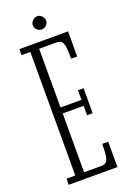

<svg xmlns="http://www.w3.org/2000/svg" viewBox="-156 -876 632 931"><g transform="rotate(-20 160.0 -410.0)"><path d="M29 0V-31.5H74.5V-669H29V-700H280.5V-570.5H249.5Q249.5 -611 246.2 -632.2Q243 -653.5 234.2 -661.2Q225.5 -669 206.5 -669H120V-366H228V-415.5H257V-286.5H228V-335H120V-31.5H206.5Q225.5 -31.5 234.2 -39.5Q243 -47.5 246.2 -69Q249.5 -90.5 249.5 -131H280.5V0ZM164.5 -752.5Q151 -752.5 140.5 -762.2Q130 -772 130 -785.5Q130 -799.5 140.5 -810Q151 -820.5 164.5 -820.5Q177.5 -820.5 188 -810Q198.5 -799.5 198.5 -785.5Q198.5 -772 188 -762.2Q177.5 -752.5 164.5 -752.5Z"/></g></svg>

Font: Imbue Thin 10pt ExtraLight
Style: Regular
Weight: 250
Version: Version 1.102